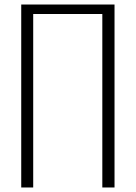

<svg xmlns="http://www.w3.org/2000/svg" viewBox="-20 -830 601 850"><path d="M74 0V-810H487V0H433V-768H127V0Z"/></svg>

Font: Oswald ExtraLight
Style: Regular
Weight: 250
Designer: Vernon Adams
Foundry: Vernon Adams
Version: Version 4.100; ttfautohint (v1.8.1.43-b0c9)